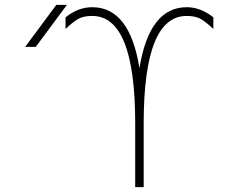

<svg xmlns="http://www.w3.org/2000/svg" viewBox="-20 -772 1040 794"><path d="M574.2 -261.7V2H539.1V-261.7Q539.1 -706.1 361.3 -706.1Q333 -706.1 312.5 -698.2Q292 -690.4 251 -652.3V-700.2Q302.7 -742.2 361.3 -742.2Q516.6 -742.2 556.6 -490.2Q597.7 -742.2 752 -742.2Q809.6 -742.2 862.3 -700.2V-652.3Q821.3 -690.4 800.8 -698.2Q780.3 -706.1 752 -706.1Q574.2 -706.1 574.2 -261.7ZM84 -578.1 212.9 -752H256.8L127.9 -578.1Z"/></svg>

Font: GenEi Gothic M ExtraLight
Style: Regular
Weight: 200
Designer: o_tamon (Modified); [Source Han Sans]
Ryoko NISHIZUKA  (kana & ideographs); Paul D. Hunt (Latin, Greek & Cyrillic); Wenl
Version: Version 1.1a;Original Version 1.004